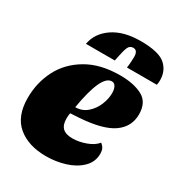

<svg xmlns="http://www.w3.org/2000/svg" viewBox="-179 -850 911 985"><g transform="rotate(30 276.5 -357.5)"><path d="M547 -404Q547 -331 486 -288Q425 -245 288 -236Q280 -235 238 -233Q235 -218 235 -200Q235 -163 253.5 -145Q272 -127 312 -127Q350 -127 391 -142Q432 -157 451 -182Q465 -171 470.5 -159.5Q476 -148 476 -130Q476 -82 441.5 -48Q407 -14 353 3Q299 20 240 20Q135 20 72.5 -32.5Q10 -85 10 -193Q10 -283 49 -359.5Q88 -436 168 -483Q248 -530 364 -530Q445 -530 496 -503Q547 -476 547 -404ZM245 -273Q285 -273 314 -298Q343 -323 358 -359.5Q373 -396 373 -429Q373 -453 365 -467.5Q357 -482 342 -482Q280 -482 245 -273ZM377 -623 378 -647Q378 -686 351 -686Q331 -686 322.5 -667Q314 -648 306 -607L301 -582H130Q142 -650 204.5 -692.5Q267 -735 367 -735Q473 -735 513 -701Q553 -667 553 -609Q553 -597 550 -582H373Q377 -610 377 -623Z"/></g></svg>

Font: Sansita Black Italic
Style: Regular
Weight: 900
Italic angle: -11°
Designer: Pablo Cosgaya
Foundry: Omnibus-Type
Version: Version 1.006